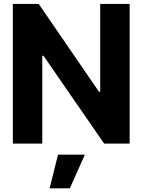

<svg xmlns="http://www.w3.org/2000/svg" viewBox="-20 -748 742 1000"><path d="M655.3 -727.5V0H522.5L206.5 -457.5H200.2V0H46.9V-727.5H181.6L495.6 -270H502V-727.5ZM238.3 232.9 282.2 57.6H421.9L343.8 232.9Z"/></svg>

Font: Inter Tight
Style: Bold
Weight: 700
Designer: Rasmus Andersson
Foundry: rsms
Version: Version 3.004; ttfautohint (v1.8.4.7-5d5b)